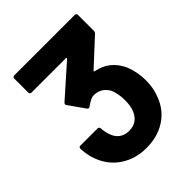

<svg xmlns="http://www.w3.org/2000/svg" viewBox="-200 -815 938 938"><g transform="rotate(-45 269.5 -346.0)"><path d="M50 -133Q36 -166 33 -217Q33 -229 44 -229H162Q173 -229 174 -217Q175 -194 184 -168Q193 -141 213.5 -126Q234 -111 263 -111Q319 -111 342 -161Q355 -187 355 -232Q355 -276 341 -310Q315 -357 263 -357Q253 -357 241 -351Q229 -345 210 -332Q206 -329 202 -329Q198 -329 193 -336L136 -417Q133 -422 133 -424Q133 -428 138 -433L298 -575Q302 -581 296 -581H59Q54 -581 50.5 -584Q47 -587 47 -592V-689Q47 -694 50.5 -697Q54 -700 59 -700H476Q481 -700 484 -697Q487 -694 487 -689V-580Q487 -571 481 -565L349 -443Q347 -441 347.5 -439Q348 -437 351 -436Q438 -420 476 -335Q496 -284 496 -228Q496 -172 477 -128Q453 -64 397 -28Q341 8 264 8Q189 8 132 -29.5Q75 -67 50 -133Z"/></g></svg>

Font: Barlow GEO Bold
Style: Regular
Weight: 700
Designer: Jeremy Tribby
Foundry: Tribby Type
Version: Version 1.408